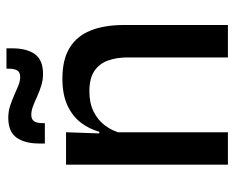

<svg xmlns="http://www.w3.org/2000/svg" viewBox="-84 -624 709 580"><g transform="rotate(-90 270.0 -334.5)"><path d="M386 0V-302Q386 -337.5 376.2 -363.5Q366.5 -389.5 344.2 -404Q322 -418.5 283.5 -418.5Q248 -418.5 222 -405.5Q196 -392.5 179.8 -370.5Q163.5 -348.5 156.5 -320.5L140.5 -388.5H161.5Q170 -419.5 189.5 -444.8Q209 -470 241.5 -485Q274 -500 322 -500Q379.5 -500 415 -478.2Q450.5 -456.5 467.2 -415Q484 -373.5 484 -313V0ZM62 0V-489H160L156 -374.5L160 -368.5V0ZM336 -558.5Q318 -558.5 301 -563.8Q284 -569 268.2 -576.2Q252.5 -583.5 238.5 -588.8Q224.5 -594 212.5 -594Q199 -594 193.2 -585.5Q187.5 -577 187.5 -560V-553H126V-570Q126 -613.5 143.8 -638.5Q161.5 -663.5 204 -663.5Q222.5 -663.5 239.5 -658Q256.5 -652.5 272 -645.5Q287.5 -638.5 301.2 -633Q315 -627.5 327 -627.5Q341 -627.5 346.5 -636.2Q352 -645 352 -662V-669H413.5V-651.5Q413.5 -607.5 395.8 -583Q378 -558.5 336 -558.5Z"/></g></svg>

Font: Anek Tamil Medium Medium
Style: Regular
Weight: 500
Version: Version 1.003